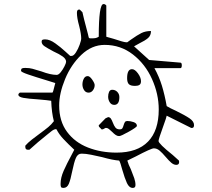

<svg xmlns="http://www.w3.org/2000/svg" viewBox="-20 -927 1041 941"><path d="M333 -172 344 -193Q312 -223 290.5 -246Q269 -269 257 -293Q256 -294 254 -294Q244 -294 229 -281.5Q214 -269 211 -267Q193 -253 166.5 -230.5Q140 -208 124 -193H117Q104 -193 104 -207V-213Q116 -227 135 -242Q154 -257 172 -270Q202 -292 217 -304.5Q232 -317 244 -333Q233 -375 231 -433Q214 -436 166 -440Q118 -443 94 -447.5Q70 -452 70 -463Q70 -468 77 -473H237Q239 -475 241 -481.5Q243 -488 244 -493L251 -520Q250 -521 216 -531Q153 -550 118 -562Q83 -574 83 -580Q83 -589 87.5 -591.5Q92 -594 102 -594H106Q124 -594 139 -590Q154 -586 183 -577Q228 -560 258 -560Q267 -560 277.5 -573Q288 -586 296 -602Q304 -618 304 -624Q304 -638 287.5 -650Q271 -662 242 -675Q212 -691 198 -700.5Q184 -710 184 -723Q184 -730 188.5 -732Q193 -734 201 -734Q224 -734 251 -714.5Q278 -695 298 -676.5Q318 -658 324 -653H331Q341 -653 352 -670Q363 -687 370.5 -708Q378 -729 378 -739Q378 -760 368 -800Q357 -839 357 -864Q357 -880 367 -880H371L384 -867Q387 -850 411 -760Q413 -753 414 -747Q415 -741 417.5 -740Q420 -739 429 -739Q441 -739 448.5 -740.5Q456 -742 464 -747Q464 -907 487 -907H491Q494 -906 497 -904Q500 -902 501 -900V-747Q500 -747 536 -737Q587 -720 597 -720H604L622 -733Q653 -755 673 -765Q693 -775 720 -775Q720 -753 705.5 -740.5Q691 -728 664 -715L637 -700L711 -633L864 -620Q871 -620 871 -607Q871 -593 864 -593H737Q760 -551 773.5 -507Q787 -463 797 -407Q813 -397 842 -384Q887 -362 909 -347Q931 -332 931 -314Q931 -300 921 -300H917L797 -360Q796 -352 780 -308Q757 -245 757 -236Q757 -223 827 -167Q855 -142 857 -140Q858 -138 858 -133Q858 -119 844 -119Q832 -119 820 -129Q808 -139 792 -158Q775 -178 762 -189Q749 -200 734 -200Q721 -200 645 -160L604 -140Q610 -119 621 -98Q632 -71 638 -53.5Q644 -36 644 -20Q644 -6 631 -6Q613 -6 602 -30Q591 -54 579 -96Q570 -131 564 -140Q533 -142 480 -157Q454 -163 427 -168.5Q400 -174 380 -174Q361 -174 352 -153Q343 -132 334 -88Q326 -47 317.5 -26.5Q309 -6 291 -6Q282 -6 279.5 -10Q277 -14 277 -23V-27Q277 -56 292 -90Q307 -124 333 -172ZM551 -179Q653 -179 705.5 -233Q758 -287 758 -390Q758 -466 725 -539.5Q692 -613 631.5 -660Q571 -707 493 -707Q430 -707 379 -658.5Q328 -610 299 -539.5Q270 -469 270 -410Q270 -333 308.5 -281Q347 -229 411 -204Q475 -179 551 -179ZM627 -588Q641 -588 656 -567.5Q671 -547 671 -529Q671 -516 663.5 -511Q656 -506 642 -506Q620 -506 611.5 -514.5Q603 -523 603 -544Q603 -588 627 -588ZM410 -554Q420 -554 432 -536.5Q444 -519 444 -510Q444 -496 435.5 -484.5Q427 -473 414 -473Q400 -473 392 -485.5Q384 -498 384 -513Q384 -528 390.5 -541Q397 -554 410 -554ZM530 -487Q545 -487 555 -476.5Q565 -466 565 -451Q565 -413 540 -413Q526 -413 518 -425.5Q510 -438 510 -453Q510 -466 514.5 -476.5Q519 -487 530 -487ZM484 -293H477Q476 -296 470 -301Q464 -306 464 -310V-313L497 -347Q500 -348 503.5 -350Q507 -352 510 -353H511Q519 -352 523.5 -345.5Q528 -339 533 -326Q539 -310 546 -301.5Q553 -293 567 -293Q576 -293 579.5 -298Q583 -303 586 -314Q589 -324 592.5 -329Q596 -334 604 -334Q619 -334 635 -328.5Q651 -323 651 -310Q651 -304 612 -282Q573 -260 564 -260Q555 -260 547 -265.5Q539 -271 528 -282Q521 -289 514 -294.5Q507 -300 501 -300H497Z"/></svg>

Font: Krikikrak Dingbats
Style: Regular
Weight: 400
Designer: Jenny du Carrois
Foundry: bBox Type GmbH
Version: Version 1.001